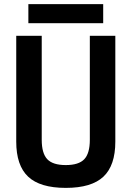

<svg xmlns="http://www.w3.org/2000/svg" viewBox="-20 -904 640 934"><path d="M300 10Q175 10 117 -44.5Q59 -99 59 -215V-730H183V-224Q183 -158 210 -129.5Q237 -101 300 -101Q363 -101 390 -129.5Q417 -158 417 -224V-730H541V-215Q541 -99 483 -44.5Q425 10 300 10ZM118 -791V-884H482V-791Z"/></svg>

Font: M PLUS Code Latin Expanded SemiBold
Style: Regular
Weight: 600
Width: 7
Designer: Coji Morishita
Foundry: UNDERFOREST DESIGN
Version: Version 1.002; ttfautohint (v1.8.3)